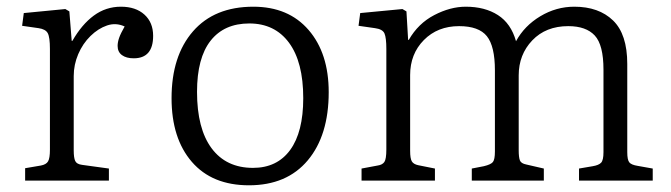

<svg xmlns="http://www.w3.org/2000/svg" viewBox="-20 -539 2004 573"><path d="M55 0V-37L102 -45Q118 -48 123.5 -57.5Q129 -67 129 -92V-393Q129 -428 122.5 -440Q116 -452 95 -455L46 -462L51 -500L175 -512L187 -505L194 -417H196Q224 -466 260 -492.5Q296 -519 341 -519Q385 -519 411 -495.5Q437 -472 437 -432Q437 -365 379 -365Q357 -365 344 -374.5Q331 -384 331 -402Q331 -413 335.5 -426Q340 -439 352 -460Q326 -472 299.5 -463Q273 -454 250 -431.5Q227 -409 213.5 -377.5Q200 -346 200 -312V-90Q200 -68 204.5 -58.5Q209 -49 225 -47L305 -36V0Z M723 14Q613 14 552.5 -56Q492 -126 492 -246Q492 -372 556 -445.5Q620 -519 736 -519Q841 -519 901 -449.5Q961 -380 961 -264Q961 -135 898.5 -60.5Q836 14 723 14ZM735 -38Q807 -38 846 -91.5Q885 -145 885 -246Q885 -354 842.5 -411.5Q800 -469 724 -469Q649 -469 608.5 -417.5Q568 -366 568 -265Q568 -155 611.5 -96.5Q655 -38 735 -38Z M1059 0V-36L1107 -45Q1121 -47 1127 -55.5Q1133 -64 1133 -93V-393Q1133 -426 1127.5 -439Q1122 -452 1099 -455L1050 -462L1055 -500L1181 -512L1193 -505L1198 -420H1200Q1228 -469 1276 -494Q1324 -519 1370 -519Q1427 -519 1466 -494Q1505 -469 1520 -416Q1545 -462 1592.5 -490.5Q1640 -519 1694 -519Q1767 -519 1809.5 -478Q1852 -437 1852 -348V-85Q1852 -62 1858 -54.5Q1864 -47 1883 -44L1928 -36V0H1708V-36L1749 -43Q1767 -46 1774 -53.5Q1781 -61 1781 -85V-331Q1781 -405 1755 -433Q1729 -461 1676 -461Q1609 -461 1568.5 -418.5Q1528 -376 1528 -314V-90Q1528 -70 1531.5 -60.5Q1535 -51 1551 -48L1603 -36V0H1388V-36L1424 -43Q1445 -48 1451 -55.5Q1457 -63 1457 -87V-329Q1457 -401 1433 -431Q1409 -461 1350 -461Q1286 -461 1245 -419.5Q1204 -378 1204 -315V-89Q1204 -66 1209 -57.5Q1214 -49 1228 -46L1278 -36V0Z"/></svg>

Font: Literata 12pt Light
Style: Regular
Weight: 300
Designer: Latin by Veronika Burian and Jose Scaglione. Greek by Irene Vlachou. Cyrillic by Vera Evstafieva.
Foundry: TypeTogether
Version: Version 3.002